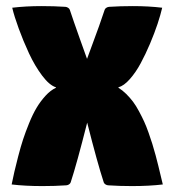

<svg xmlns="http://www.w3.org/2000/svg" viewBox="-20 -611 559 636"><path d="M18.6 0Q23.9 -25.4 27.8 -42.8Q31.7 -60.3 40.2 -92.8Q48.6 -125.2 56.4 -149Q64.2 -172.9 76.4 -202.9Q88.6 -232.9 101.2 -254Q113.8 -275.1 130.5 -293.5Q147.2 -311.8 165.3 -320.3V-321.8Q143.8 -328.4 119.6 -360.5Q95.5 -392.6 76 -434.4Q56.6 -476.3 42 -516.5Q27.3 -556.6 20.5 -585.4Q65.4 -590.8 117.9 -590.8Q159.4 -590.8 196.3 -588.4Q200.9 -588.1 205.3 -585.4Q209.7 -582.8 211.2 -578.6Q222.7 -543.7 244.6 -482.2Q266.6 -420.7 268.3 -416Q273.9 -431.6 286 -464.1Q298.1 -496.6 308.1 -524.5Q318.1 -552.5 326.7 -578.6Q328.1 -582.8 332.5 -585.4Q336.9 -588.1 341.6 -588.4Q378.4 -590.8 419.9 -590.8Q472.4 -590.8 517.3 -585.4Q512 -562.5 502 -532.1Q491.9 -501.7 477.1 -466.6Q462.2 -431.4 445.9 -401.2Q429.7 -371.1 410 -348.9Q390.4 -326.7 372.3 -321.8V-320.3Q385.7 -312 398.2 -299.7Q410.6 -287.4 420.7 -274Q430.7 -260.7 440.4 -242.4Q450.2 -224.1 457.4 -208.5Q464.6 -192.9 472.2 -171.3Q479.7 -149.7 484.6 -134.3Q489.5 -118.9 495.5 -96.6Q501.5 -74.2 504.5 -61.5Q507.6 -48.8 512.5 -28.2Q517.3 -7.6 519.3 0Q474.4 5.4 417 5.4Q375.5 5.4 338.6 2.9Q334 2.7 329.6 0Q325.2 -2.7 323.7 -6.8Q302.7 -70.8 268.8 -204.8Q234.1 -67.6 214.1 -6.8Q212.6 -2.7 208.3 0Q203.9 2.7 199.2 2.9Q162.4 5.4 120.8 5.4Q63.5 5.4 18.6 0Z"/></svg>

Font: Digitalt
Style: Medium
Weight: 500
Designer: gluk
Foundry: gluk
Version: Version 0.60